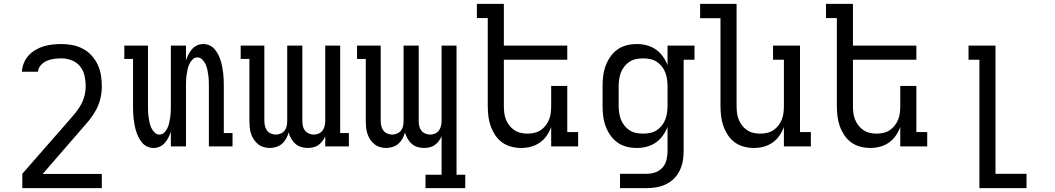

<svg xmlns="http://www.w3.org/2000/svg" viewBox="-20 -755 5440 990"><path d="M95 215V141L341 -140Q357 -158 372 -177Q387 -196 398.5 -217Q410 -238 416 -262Q422 -286 422 -310Q422 -337 416 -364Q410 -391 393 -412.5Q376 -434 350 -444Q324 -454 297 -454Q278 -454 258.5 -451.5Q239 -449 221.5 -441.5Q204 -434 190.5 -419Q177 -404 176 -385H93Q94 -408 103 -430Q112 -452 127.5 -469Q143 -486 163.5 -498Q184 -510 206 -516.5Q228 -523 251 -525.5Q274 -528 297 -528Q326 -528 354 -522.5Q382 -517 407.5 -503.5Q433 -490 452.5 -468.5Q472 -447 484 -421Q496 -395 500.5 -367Q505 -339 505 -310Q505 -279 498 -248.5Q491 -218 476.5 -190.5Q462 -163 442.5 -138.5Q423 -114 402 -91L200 142H505V215Z M772 8Q755 8 739.5 1Q724 -6 713 -19Q702 -32 694.5 -47Q687 -62 682 -78Q677 -94 674 -110.5Q671 -127 669 -143.5Q667 -160 666.5 -176.5Q666 -193 666 -210V-451H621V-520H743V-210Q743 -195 743.5 -180.5Q744 -166 746 -152Q748 -138 751 -123.5Q754 -109 760 -96Q766 -83 777 -72Q788 -61 802 -61Q817 -61 827.5 -72Q838 -83 844 -96Q850 -109 853 -123.5Q856 -138 858 -152Q860 -166 860.5 -180.5Q861 -195 861 -210V-520H939V-444Q944 -459 951.5 -474Q959 -489 970 -501.5Q981 -514 996 -521Q1011 -528 1028 -528Q1045 -528 1060.5 -521Q1076 -514 1087 -501Q1098 -488 1105.5 -473Q1113 -458 1118 -442Q1123 -426 1126 -409.5Q1129 -393 1131 -376.5Q1133 -360 1133.5 -343.5Q1134 -327 1134 -310V-69H1179V0H1057V-310Q1057 -325 1056.5 -339.5Q1056 -354 1054 -368Q1052 -382 1049 -396.5Q1046 -411 1040 -424Q1034 -437 1023 -448Q1012 -459 998 -459Q983 -459 972.5 -448Q962 -437 956 -424Q950 -411 947 -396.5Q944 -382 942 -368Q940 -354 939.5 -339.5Q939 -325 939 -310V0H861V-76Q856 -61 848.5 -46Q841 -31 830 -18.5Q819 -6 804 1Q789 8 772 8Z M1371 8Q1355 8 1338.5 3Q1322 -2 1309.5 -12.5Q1297 -23 1288 -37Q1279 -51 1274 -67Q1269 -83 1267.5 -99.5Q1266 -116 1266 -133V-451H1221V-520H1343V-133Q1343 -119 1346 -106Q1349 -93 1356.5 -82.5Q1364 -72 1376.5 -66.5Q1389 -61 1402 -61Q1415 -61 1427.5 -66.5Q1440 -72 1448 -82.5Q1456 -93 1458.5 -106Q1461 -119 1461 -133V-520H1539V-133Q1539 -119 1541.5 -106Q1544 -93 1552 -82.5Q1560 -72 1572.5 -66.5Q1585 -61 1598 -61Q1611 -61 1623.5 -66.5Q1636 -72 1643.5 -82.5Q1651 -93 1654 -106Q1657 -119 1657 -133V-520H1734V-69H1779V0H1657V-52Q1651 -39 1642 -27Q1633 -15 1621.5 -7Q1610 1 1595.5 4.5Q1581 8 1567 8Q1550 8 1533 3Q1516 -2 1503 -13.5Q1490 -25 1481.5 -40Q1473 -55 1468 -72Q1464 -56 1455.5 -40.5Q1447 -25 1434.5 -14Q1422 -3 1405 2.5Q1388 8 1371 8Z M2379 215H2174V146H2257V-52Q2251 -39 2242 -27Q2233 -15 2221.5 -7Q2210 1 2195.5 4.5Q2181 8 2167 8Q2150 8 2133 3Q2116 -2 2103 -13.5Q2090 -25 2081.5 -40Q2073 -55 2068 -72Q2064 -56 2055.5 -40.5Q2047 -25 2034.5 -14Q2022 -3 2005 2.5Q1988 8 1971 8Q1955 8 1938.5 3Q1922 -2 1909.5 -12.5Q1897 -23 1888 -37Q1879 -51 1874 -67Q1869 -83 1867.5 -99.5Q1866 -116 1866 -133V-451H1821V-520H1943V-133Q1943 -119 1946 -106Q1949 -93 1956.5 -82.5Q1964 -72 1976.5 -66.5Q1989 -61 2002 -61Q2015 -61 2027.5 -66.5Q2040 -72 2048 -82.5Q2056 -93 2058.5 -106Q2061 -119 2061 -133V-520H2139V-133Q2139 -119 2141.5 -106Q2144 -93 2152 -82.5Q2160 -72 2172.5 -66.5Q2185 -61 2198 -61Q2211 -61 2223.5 -66.5Q2236 -72 2243.5 -82.5Q2251 -93 2254 -106Q2257 -119 2257 -133V-520H2334V146H2379Z M2667 8Q2641 8 2615 1Q2589 -6 2568 -21.5Q2547 -37 2532.5 -59.5Q2518 -82 2509.5 -106.5Q2501 -131 2498 -157.5Q2495 -184 2495 -210V-662H2439V-735H2578V-520H2905V-447H2578V-210Q2578 -192 2580 -174Q2582 -156 2588.5 -139.5Q2595 -123 2606 -108.5Q2617 -94 2632 -84Q2647 -74 2664.5 -70Q2682 -66 2700 -66Q2718 -66 2735.5 -70Q2753 -74 2768 -84Q2783 -94 2794 -108.5Q2805 -123 2811.5 -139.5Q2818 -156 2820 -174Q2822 -192 2822 -210V-312H2905V-74H2961V0H2822V-100Q2813 -76 2798.5 -55Q2784 -34 2763 -19.5Q2742 -5 2717.5 1.5Q2693 8 2667 8Z M3315 215H3177V141H3315Q3338 141 3359.5 133.5Q3381 126 3396 109Q3411 92 3416.5 70Q3422 48 3422 25V-101Q3413 -77 3397.5 -55.5Q3382 -34 3361 -19.5Q3340 -5 3314.5 1.5Q3289 8 3263 8Q3237 8 3211 1.5Q3185 -5 3163.5 -20.5Q3142 -36 3126.5 -58.5Q3111 -81 3102 -106Q3093 -131 3090 -157.5Q3087 -184 3087 -210V-310Q3087 -336 3090 -362.5Q3093 -389 3102 -414Q3111 -439 3126.5 -461.5Q3142 -484 3163.5 -499.5Q3185 -515 3211 -521.5Q3237 -528 3263 -528Q3289 -528 3314.5 -521.5Q3340 -515 3361 -500.5Q3382 -486 3397.5 -464.5Q3413 -443 3422 -419V-520H3561V-447H3505V25Q3505 51 3500.5 76Q3496 101 3485 124Q3474 147 3455.5 165.5Q3437 184 3414 195Q3391 206 3366 210.5Q3341 215 3315 215ZM3296 -66Q3314 -66 3332 -69.5Q3350 -73 3365.5 -83Q3381 -93 3392.5 -107.5Q3404 -122 3410.5 -139Q3417 -156 3419.5 -174Q3422 -192 3422 -210V-310Q3422 -328 3419.5 -346Q3417 -364 3410.5 -381Q3404 -398 3392.5 -412.5Q3381 -427 3365.5 -437Q3350 -447 3332 -450.5Q3314 -454 3296 -454Q3278 -454 3260 -450.5Q3242 -447 3226.5 -437Q3211 -427 3199.5 -412.5Q3188 -398 3181.5 -381Q3175 -364 3172.5 -346Q3170 -328 3170 -310V-210Q3170 -192 3172.5 -174Q3175 -156 3181.5 -139Q3188 -122 3199.5 -107.5Q3211 -93 3226.5 -83Q3242 -73 3260 -69.5Q3278 -66 3296 -66Z M3867 8Q3841 8 3815 1Q3789 -6 3768 -21.5Q3747 -37 3732.5 -59.5Q3718 -82 3709.5 -106.5Q3701 -131 3698 -157.5Q3695 -184 3695 -210V-661H3590V-735H3778V-210Q3778 -192 3780 -174Q3782 -156 3788.5 -139.5Q3795 -123 3806 -108.5Q3817 -94 3832 -84Q3847 -74 3864.5 -70Q3882 -66 3900 -66Q3918 -66 3935.5 -70Q3953 -74 3968 -84Q3983 -94 3994 -108.5Q4005 -123 4011.5 -139.5Q4018 -156 4020 -174Q4022 -192 4022 -210V-447H3966V-520H4105V-74H4161V0H4022V-100Q4013 -76 3998.5 -55Q3984 -34 3963 -19.5Q3942 -5 3917.5 1.5Q3893 8 3867 8Z M4467 8Q4441 8 4415 1Q4389 -6 4368 -21.5Q4347 -37 4332.5 -59.5Q4318 -82 4309.5 -106.5Q4301 -131 4298 -157.5Q4295 -184 4295 -210V-662H4239V-735H4378V-520H4705V-447H4378V-210Q4378 -192 4380 -174Q4382 -156 4388.5 -139.5Q4395 -123 4406 -108.5Q4417 -94 4432 -84Q4447 -74 4464.5 -70Q4482 -66 4500 -66Q4518 -66 4535.5 -70Q4553 -74 4568 -84Q4583 -94 4594 -108.5Q4605 -123 4611.5 -139.5Q4618 -156 4620 -174Q4622 -192 4622 -210V-312H4705V-74H4761V0H4622V-100Q4613 -76 4598.5 -55Q4584 -34 4563 -19.5Q4542 -5 4517.5 1.5Q4493 8 4467 8Z M5030 215V-447H4974V-520H5113V141H5273V215Z"/></svg>

Font: Iosevka HT Extended
Style: Regular
Weight: 400
Width: 7
Monospace: yes
Designer: Belleve Invis
Foundry: Belleve Invis
Version: Version 32.3.0; ttfautohint (v1.8.4)